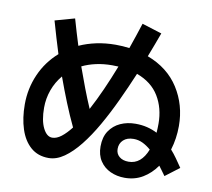

<svg xmlns="http://www.w3.org/2000/svg" viewBox="-90 -915 1181 1069"><g transform="rotate(10 500.0 -381.0)"><path d="M977 -58 898 2Q888 -12 878.5 -25Q869 -38 860 -50Q828 -4 783 23Q738 50 681 50Q637 50 600 33Q563 16 541 -17.5Q519 -51 519 -99Q519 -152 542.5 -187Q566 -222 604.5 -239.5Q643 -257 690 -257Q725 -257 755.5 -249.5Q786 -242 813 -228Q815 -253 815 -280Q815 -367 774.5 -434Q734 -501 649 -532Q615 -451 578 -372Q541 -293 501 -223Q461 -153 418.5 -99.5Q376 -46 332.5 -15.5Q289 15 245 15Q184 15 143.5 -20.5Q103 -56 83 -117.5Q63 -179 63 -257Q63 -346 98 -426Q133 -506 199 -564Q172 -650 145 -745L256 -776Q278 -699 300 -629Q344 -649 395.5 -660Q447 -671 505 -671Q544 -671 582 -666Q595 -702 607 -739Q619 -776 631 -812L743 -777Q731 -744 718 -709.5Q705 -675 691 -639Q808 -595 868.5 -500Q929 -405 929 -286Q929 -215 909 -150Q927 -130 943.5 -106.5Q960 -83 977 -58ZM505 -555Q456 -555 413.5 -545.5Q371 -536 336 -519Q357 -460 378.5 -403.5Q400 -347 423 -294Q453 -350 482.5 -416Q512 -482 540 -554Q523 -555 505 -555ZM172 -257Q172 -185 193 -142.5Q214 -100 245 -100Q270 -100 296.5 -120.5Q323 -141 350 -176Q320 -239 293 -306Q266 -373 240 -445Q207 -406 189.5 -357.5Q172 -309 172 -257ZM615 -102Q615 -75 634.5 -58.5Q654 -42 687 -42Q758 -42 792 -129Q769 -149 745 -160.5Q721 -172 694 -172Q657 -172 636 -152.5Q615 -133 615 -102Z"/></g></svg>

Font: Murecho Medium
Style: Regular
Weight: 500
Designer: Neil Summerour
Foundry: Positype
Version: Version 1.010; ttfautohint (v1.8.3)